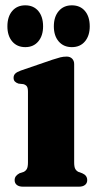

<svg xmlns="http://www.w3.org/2000/svg" viewBox="-20 -701 369 721"><path d="M258.5 -460.5V-91.5Q258.5 -74.5 262.5 -67Q266.5 -59.5 274.5 -55.5L288.5 -50.5Q298 -46.5 302.8 -40Q307.5 -33.5 307.5 -24.5Q307.5 -13 299.2 -6.5Q291 0 276.5 0H66Q51.5 0 43.2 -6.5Q35 -13 35 -24.5Q35 -33.5 40 -39.8Q45 -46 53.5 -50.5L69 -55.5Q77 -59.5 81 -67Q85 -74.5 85 -91.5V-356.5Q85 -371 80.8 -376.8Q76.5 -382.5 68 -385L49.5 -387Q40.5 -390 35.8 -395Q31 -400 31 -409Q31 -418.5 37.5 -424.8Q44 -431 58 -436L177.5 -477Q196 -483 207 -485.8Q218 -488.5 230.5 -488.5Q243 -488.5 250.8 -480.8Q258.5 -473 258.5 -460.5ZM75 -524Q44.2 -524 26 -545.2Q7.8 -566.5 7.8 -602Q7.8 -638.5 26 -659.8Q44.2 -681 75 -681Q105.8 -681 123.8 -659.8Q141.8 -638.5 141.8 -602Q141.8 -567 123.8 -545.5Q105.8 -524 75 -524ZM249.8 -524Q219 -524 200.6 -545.2Q182.2 -566.5 182.2 -602Q182.2 -638 200.6 -659.5Q219 -681 249.8 -681Q281 -681 299 -659.8Q317 -638.5 317 -602Q317 -567 299 -545.5Q281 -524 249.8 -524Z"/></svg>

Font: Fraunces
Style: Bold
Weight: 700
Version: Version 1.000;[b76b70a41]